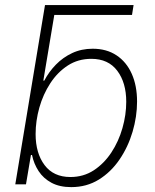

<svg xmlns="http://www.w3.org/2000/svg" viewBox="-20 -748 627 779"><path d="M179.2 -687.5 162.6 -727.5H522L515.6 -687.5ZM269 11.2Q222.2 11.2 189.2 -6.3Q156.2 -23.9 136.7 -53.7Q117.2 -83.5 109.9 -119.1H105.5L85.4 0H42L162.6 -727.5H207L155.8 -420.9H159.7Q178.2 -456.5 206.8 -485.8Q235.4 -515.1 272.9 -532.7Q310.5 -550.3 356 -550.3Q412.6 -550.3 452.9 -523.4Q493.2 -496.6 514.6 -448.5Q536.1 -400.4 536.1 -335.9Q536.1 -274.9 517.8 -213.1Q499.5 -151.4 464.8 -100.6Q430.2 -49.8 380.9 -19.3Q331.5 11.2 269 11.2ZM265.6 -29.8Q318.8 -29.8 360.6 -57.1Q402.3 -84.5 431.9 -129.4Q461.4 -174.3 476.8 -228.3Q492.2 -282.2 492.2 -335Q492.2 -412.6 455.8 -460.9Q419.4 -509.3 350.6 -509.3Q296.9 -509.3 255.1 -482.2Q213.4 -455.1 184.1 -410.2Q154.8 -365.2 139.6 -311.3Q124.5 -257.3 124.5 -204.1Q124.5 -126.5 160.9 -78.1Q197.3 -29.8 265.6 -29.8Z"/></svg>

Font: Inter 16pt ExtraLight
Style: Italic
Weight: 250
Italic angle: -9.3988°
Version: Version 4.001;git-66647c0bb